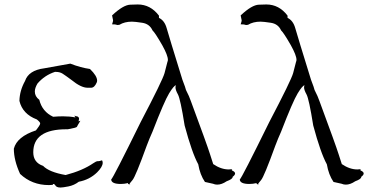

<svg xmlns="http://www.w3.org/2000/svg" viewBox="-20 -819 1649 860"><path d="M251 21Q261 21 286.5 16Q312 11 333 -5Q381 -14 415 -47Q440 -72 440 -90Q440 -96 437 -101Q426 -97 420 -97Q419 -97 415.5 -97Q412 -97 398 -88Q350 -55 274 -35Q200 -48 173 -76Q129 -91 129 -137Q129 -240 278 -240H284Q323 -247 324.5 -251Q326 -255 340 -278Q328 -276 328 -272L329 -270Q334 -280 334 -287Q334 -293 329 -296Q324 -299 322 -299V-297L315 -301Q314 -301 314 -300Q314 -298 318 -293Q293 -298 262 -298Q242 -298 218 -296Q169 -319 156 -372Q136 -387 136 -409Q136 -425 148 -445Q180 -482 226 -497H230Q248 -497 260.5 -489Q273 -481 300 -461Q343 -426 372 -426Q373 -426 388 -426Q403 -426 413 -449Q415 -453 415 -458Q415 -479 383 -510Q341 -516 295 -534L178 -513Q108 -504 92 -456Q68 -413 67 -367Q81 -308 145 -284Q160 -272 160 -266Q160 -265 158.5 -260.5Q157 -256 141 -235Q56 -207 42 -153Q42 -101 70 -40Q123 10 199 10L218 9L216 7Q216 5 222 5L227 10Q232 21 251 21Z M953 8Q973 8 995 -7Q1022 -17 1022 -26V-27Q1033 -35 1033 -42Q1033 -50 1018 -56L1020 -58Q1020 -60 1016 -61L1005 -60Q970 -60 935 -84Q933 -89 920.5 -129Q908 -169 835 -366Q828 -387 813 -416Q812 -423 797 -462Q736 -659 726.5 -693Q717 -727 692 -739V-749Q654 -799 597 -799Q595 -799 563.5 -798Q532 -797 482 -750Q486 -731 486.5 -728Q487 -725 482 -710Q497 -710 500.5 -708.5Q504 -707 507 -707L515 -708Q538 -722 571 -722Q584 -722 617 -717Q650 -712 663 -683Q675 -672 707 -616Q732 -571 732 -551Q732 -546 730 -542Q726 -524 717 -491.5Q708 -459 610 -272Q487 -22 478 -15Q479 5 521 5Q537 5 553 1V2Q553 7 564 7L561 8Q560 8 560 6Q560 3 573.5 -12.5Q587 -28 637 -166Q649 -198 663 -229Q716 -366 737.5 -401Q759 -436 768 -437Q766 -433 766 -427Q766 -416 777 -396Q788 -376 807 -257Q840 -134 868 -83Q876 -36 898 -4L934 4Q943 8 953 8Z M1529 8Q1549 8 1571 -7Q1598 -17 1598 -26V-27Q1609 -35 1609 -42Q1609 -50 1594 -56L1596 -58Q1596 -60 1592 -61L1581 -60Q1546 -60 1511 -84Q1509 -89 1496.5 -129Q1484 -169 1411 -366Q1404 -387 1389 -416Q1388 -423 1373 -462Q1312 -659 1302.5 -693Q1293 -727 1268 -739V-749Q1230 -799 1173 -799Q1171 -799 1139.5 -798Q1108 -797 1058 -750Q1062 -731 1062.5 -728Q1063 -725 1058 -710Q1073 -710 1076.5 -708.5Q1080 -707 1083 -707L1091 -708Q1114 -722 1147 -722Q1160 -722 1193 -717Q1226 -712 1239 -683Q1251 -672 1283 -616Q1308 -571 1308 -551Q1308 -546 1306 -542Q1302 -524 1293 -491.5Q1284 -459 1186 -272Q1063 -22 1054 -15Q1055 5 1097 5Q1113 5 1129 1V2Q1129 7 1140 7L1137 8Q1136 8 1136 6Q1136 3 1149.5 -12.5Q1163 -28 1213 -166Q1225 -198 1239 -229Q1292 -366 1313.5 -401Q1335 -436 1344 -437Q1342 -433 1342 -427Q1342 -416 1353 -396Q1364 -376 1383 -257Q1416 -134 1444 -83Q1452 -36 1474 -4L1510 4Q1519 8 1529 8Z"/></svg>

Font: Xiaobo Songti 小帛宋体
Style: Regular
Weight: 400
Version: Version 1.501;March 17, 2024;FontCreator 14.0.0.2814 64-bit